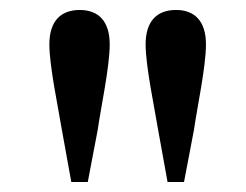

<svg xmlns="http://www.w3.org/2000/svg" viewBox="-20 -869 494 385"><path d="M140 -849C102 -849 79 -827 79 -780C79 -736 97 -652 104 -609L123 -504H156L176 -609C182 -652 200 -735 200 -780C200 -827 177 -849 140 -849ZM333 -849C295 -849 272 -827 272 -780C272 -736 290 -652 297 -609L316 -504H349L369 -609C375 -652 393 -735 393 -780C393 -827 370 -849 333 -849Z"/></svg>

Font: Noto Serif Oriya SemiBold
Style: Regular
Weight: 600
Designer: David Williams
Foundry: Google LLC, David Williams
Version: Version 1.051